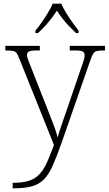

<svg xmlns="http://www.w3.org/2000/svg" viewBox="-20 -786 592 1046"><path d="M49 210Q104 210 138.5 198.5Q173 187 196 162Q219 137 236.5 97.5Q254 58 274 4L87 -462Q78 -486 71 -496Q64 -506 51 -508.5Q38 -511 12 -511H9V-536H197V-511H176Q146 -511 136.5 -505Q127 -499 127 -485Q127 -475 133.5 -459Q140 -443 154 -407L229 -216Q240 -187 253.5 -153.5Q267 -120 278 -89.5Q289 -59 294 -37Q303 -69 314.5 -102.5Q326 -136 341 -179L423 -419Q431 -440 436 -457.5Q441 -475 441 -484Q441 -499 431.5 -505Q422 -511 391 -511H360V-536H552V-511H549Q523 -511 509.5 -508.5Q496 -506 488.5 -494.5Q481 -483 472 -457L317 -12Q290 65 268 114.5Q246 164 219.5 191Q193 218 153.5 229Q114 240 52 240H49ZM173 -619Q189 -638 207 -664Q225 -690 241.5 -717Q258 -744 267 -766H314Q323 -744 339.5 -717Q356 -690 374.5 -664Q393 -638 408 -619V-606H394Q371 -628 353 -647Q335 -666 320 -685.5Q305 -705 290 -728Q275 -705 260 -685.5Q245 -666 228 -647Q211 -628 187 -606H173Z"/></svg>

Font: Noto Serif Hebrew ExtraLight
Style: Regular
Weight: 250
Version: Version 2.003